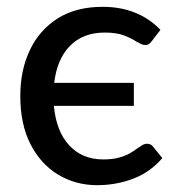

<svg xmlns="http://www.w3.org/2000/svg" viewBox="-20 -536 524 563"><path d="M265 7Q202 7 150.8 -23.8Q99.5 -54.5 69.5 -113Q39.5 -171.5 39.5 -254.5Q39.5 -330 67.5 -389Q95.5 -448 149.2 -482Q203 -516 281 -516Q385 -516 450.5 -448.5L426 -416.5Q421.5 -410.5 417.2 -407.2Q413 -404 405 -404Q399.5 -404 393.5 -407Q387.5 -410 380 -414Q366.5 -423 344.5 -431.8Q322.5 -440.5 287 -440.5Q223.5 -440.5 185.2 -401.5Q147 -362.5 139 -293H372.5V-225.5H138Q145 -150.5 183.2 -109.5Q221.5 -68.5 282.5 -68.5Q310 -68.5 328.8 -73.8Q347.5 -79 360.8 -86.5Q374 -94 383.5 -101.5Q391.5 -107 398 -110.8Q404.5 -114.5 411.5 -114.5Q423 -114.5 429.5 -105L456 -72.5Q420 -30.5 370 -11.8Q320 7 265 7Z"/></svg>

Font: Verano Sans Medium
Style: Regular
Weight: 500
Designer: Lukasz Dziedzic with Adam Twardoch and Botio Nikoltchev
Foundry: tyPoland Lukasz Dziedzic
Version: Version 3.001;December 28, 2019;FontCreator 12.0.0.2547 64-b